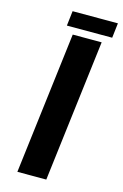

<svg xmlns="http://www.w3.org/2000/svg" viewBox="-128 -905 615 962"><g transform="rotate(15 179.5 -424.5)"><path d="M155 -736H305L215 0H65ZM124 -849H359L350 -772H115Z"/></g></svg>

Font: Josefin Sans Thin
Style: Bold Italic
Weight: 700
Italic angle: -7°
Version: Version 2.000